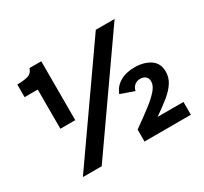

<svg xmlns="http://www.w3.org/2000/svg" viewBox="-137 -864 1126 1059"><g transform="rotate(-30 426.0 -334.0)"><path d="M110.9 0 578.9 -668H698.6L230.8 0ZM136.8 -293V-542.6H53V-623.1Q92.5 -623.1 119.6 -630.3Q146.7 -637.6 156.7 -668H231.6V-293ZM503.4 0V-75.9Q561.1 -116.8 605.5 -150.5Q649.9 -184.2 675.6 -213.2Q701.2 -242.1 701.2 -268.3Q701.2 -290.2 688.1 -300.9Q675.1 -311.7 655.6 -311.7Q633.6 -311.7 619 -299.4Q604.5 -287.1 599.5 -265.7L513.6 -296.1Q528.6 -337.1 566.4 -359.5Q604.1 -382 659.4 -382Q718.9 -382 758.4 -355.6Q798 -329.2 798 -275.7Q798 -238.7 778 -207.4Q758.1 -176.1 721 -146Q684 -115.9 633.9 -81.6H798.7V0Z"/></g></svg>

Font: Atkinson Hyperlegible Next
Style: Regular
Weight: 400
Designer: Elliott Scott, Megan Eiswerth, Linus Boman, Theodore Petrosky, Letters from Sweden
Foundry: Applied Design Works, Letters from Sweden
Version: Version 2.001